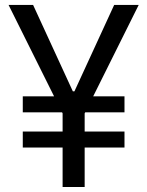

<svg xmlns="http://www.w3.org/2000/svg" viewBox="-20 -747 588 767"><path d="M271 -382.1H277.3L436.1 -727.3H534.1L352.3 -362.2H477.3V-298.3H320.3L318.2 -294V-221.6H477.3V-157.7H318.2V0H230.1V-157.7H71V-221.6H230.1V-294L228 -298.3H71V-362.2H196L14.2 -727.3H112.2Z"/></svg>

Font: Fast_Sans
Style: Regular
Weight: 400
Designer: Rasmus Andersson
Foundry: rsms
Version: Version 3.018;git-588b23468